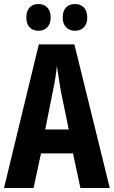

<svg xmlns="http://www.w3.org/2000/svg" viewBox="-20 -935 566 955"><path d="M380 0 343 -172H184L147 0H0L173 -714H350L526 0ZM283 -480Q271 -551 263 -608Q258 -552 243 -482L205 -291H322ZM111 -848Q111 -881 127.5 -898Q144 -915 171 -915Q199 -915 215.5 -897.5Q232 -880 232 -848Q232 -817 215.5 -799.5Q199 -782 171 -782Q144 -782 127.5 -799Q111 -816 111 -848ZM292 -848Q292 -881 308.5 -898Q325 -915 353 -915Q381 -915 397.5 -897.5Q414 -880 414 -848Q414 -817 397.5 -799.5Q381 -782 353 -782Q325 -782 308.5 -799.5Q292 -817 292 -848Z"/></svg>

Font: Noto Sans Armenian ExtraCondensed
Style: Bold
Weight: 700
Width: 2
Designer: Monotype Design Team
Foundry: Monotype Imaging Inc.
Version: Version 2.008; ttfautohint (v1.8.4.7-5d5b)